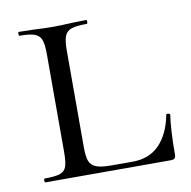

<svg xmlns="http://www.w3.org/2000/svg" viewBox="-60 -528 584 588"><g transform="rotate(-10 231.5 -234.0)"><path d="M243 -16H310Q362 -16 393.5 -49Q425 -82 436 -140Q436 -142 440 -142Q443 -142 445.5 -141Q448 -140 448 -138Q441 -92 441 -15Q441 -7 437.5 -3.5Q434 0 426 0H35Q33 0 33 -6Q33 -12 35 -12Q68 -12 83 -17Q98 -22 103 -36.5Q108 -51 108 -81V-387Q108 -417 102.5 -431Q97 -445 82 -450.5Q67 -456 35 -456Q33 -456 33 -462Q33 -468 35 -468L80 -467Q118 -465 139 -465Q164 -465 202 -467L244 -468Q247 -468 247 -462Q247 -456 244 -456Q211 -456 196 -450.5Q181 -445 175.5 -430.5Q170 -416 170 -386V-85Q170 -56 175.5 -42Q181 -28 196.5 -22Q212 -16 243 -16Z"/></g></svg>

Font: Cormorant Unicase
Style: Regular
Weight: 400
Designer: Christian Thalmann (Catharsis Fonts)
Foundry: Catharsis Fonts
Version: Version 4.000